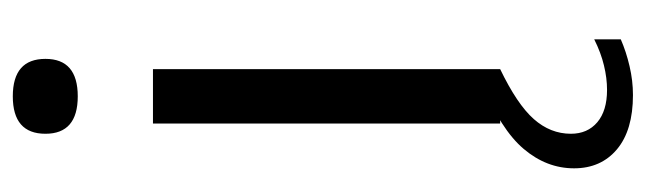

<svg xmlns="http://www.w3.org/2000/svg" viewBox="-374 -428 1009 300"><g transform="rotate(-90 130.0 -277.5)"><path d="M87.5 0V-542.5H172.5V0ZM130 -660Q71.5 -660 71.5 -710.5Q71.5 -761.5 130 -761.5Q188.5 -761.5 188.5 -710.5Q188.5 -660 130 -660ZM132 207.5Q77 207.5 47.2 182.5Q17.5 157.5 17.5 115.5Q17.5 72.5 47.8 36.8Q78 1 149 -28L172.5 0Q117.5 26.5 94.5 52.5Q71.5 78.5 71.5 110.5Q71.5 136.5 89.5 151.8Q107.5 167 140 167Q158.5 167 178.2 162.2Q198 157.5 219 147V188.5Q199.5 197 177 202.2Q154.5 207.5 132 207.5Z"/></g></svg>

Font: Encode Sans Expanded Expanded
Style: Regular
Weight: 400
Width: 7
Designer: Multiple Designers
Foundry: Impallari Type
Version: Version 3.000; ttfautohint (v1.8.3) -l 8 -r 50 -G 200 -x 14 